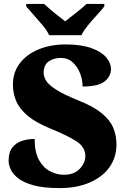

<svg xmlns="http://www.w3.org/2000/svg" viewBox="-20 -951 645 981"><path d="M284 10Q203 10 152 -4Q101 -18 73 -40Q45 -62 34.5 -86Q24 -110 24 -129Q24 -174 43.5 -198Q63 -222 93 -231.5Q123 -241 157 -241Q157 -173 179.5 -133Q202 -93 236.5 -75.5Q271 -58 306 -58Q359 -58 387.5 -88.5Q416 -119 416 -153Q416 -201 368.5 -230.5Q321 -260 240 -293Q164 -324 122 -359Q80 -394 63 -434Q46 -474 46 -518Q46 -582 81.5 -628Q117 -674 178 -699Q239 -724 315 -724Q396 -724 447.5 -705Q499 -686 523 -657.5Q547 -629 547 -598Q547 -561 514.5 -535Q482 -509 402 -509Q402 -543 389 -576.5Q376 -610 351.5 -632.5Q327 -655 291 -655Q254 -655 228.5 -637Q203 -619 203 -579Q203 -559 216 -538Q229 -517 267.5 -492.5Q306 -468 380 -438Q456 -408 498.5 -373.5Q541 -339 558 -299.5Q575 -260 575 -212Q575 -147 539.5 -97Q504 -47 438.5 -18.5Q373 10 284 10ZM231 -771Q221 -794 199 -820.5Q177 -847 153.5 -873Q130 -899 114 -918V-931H205Q216 -921 235.5 -904Q255 -887 276.5 -870.5Q298 -854 313 -842Q328 -854 349.5 -870.5Q371 -887 391.5 -904Q412 -921 422 -931H513V-918Q498 -899 474 -873Q450 -847 428.5 -820.5Q407 -794 396 -771Z"/></svg>

Font: Noto Serif Tamil Black
Style: Italic
Weight: 900
Italic angle: -12°
Designer: Indian Type Foundry, Tom Grace, and the Monotype Design Team
Foundry: Monotype Imaging Inc.
Version: Version 2.003; ttfautohint (v1.8.4.7-5d5b)